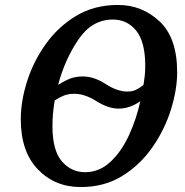

<svg xmlns="http://www.w3.org/2000/svg" viewBox="-20 -745 749 776"><path d="M306 11Q402 11 474.5 -34Q547 -79 596.5 -150.5Q646 -222 671 -302.5Q696 -383 696 -453Q696 -592 625 -658.5Q554 -725 457 -725Q361 -725 288 -681Q215 -637 165 -567Q115 -497 89.5 -416.5Q64 -336 64 -263Q64 -132 133 -60.5Q202 11 306 11ZM494 -375Q454 -375 407 -405.5Q360 -436 315 -436Q286 -436 264 -427.5Q242 -419 215 -402Q241 -502 296 -584Q351 -666 436 -666Q494 -666 530.5 -621Q567 -576 567 -479Q567 -456 565 -438.5Q563 -421 560 -402Q544 -389 529.5 -382Q515 -375 494 -375ZM324 -49Q268 -49 230 -93Q192 -137 192 -236Q192 -285 201 -339Q219 -351 237.5 -358.5Q256 -366 281 -366Q322 -366 370 -336Q418 -306 459 -306Q505 -306 547 -336Q532 -266 502 -200Q472 -134 427 -91.5Q382 -49 324 -49Z"/></svg>

Font: Noto Serif SemiCondensed Semi
Style: Italic
Weight: 600
Width: 4
Italic angle: -12°
Designer: Monotype Design Team
Foundry: Monotype Imaging Inc.
Version: Version 1.901